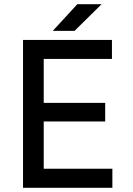

<svg xmlns="http://www.w3.org/2000/svg" viewBox="-20 -889 631 909"><path d="M89 0V-700H510V-610H187V-402H478V-314H187V-90H512V0ZM230 -743 346 -869H461L333 -743Z"/></svg>

Font: Figtree Light Medium
Style: Regular
Weight: 500
Version: Version 2.001;gftools[0.9.30]